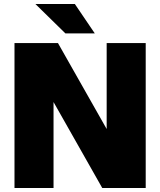

<svg xmlns="http://www.w3.org/2000/svg" viewBox="-20 -934 796 954"><path d="M488 0H704V-720H510V-293L268 -720H52V0H246V-427ZM156 -914 305 -768H451L352 -914Z"/></svg>

Font: Aspekta 900
Style: Regular
Weight: 900
Designer: Ivo Dolenc
Version: Version 2.000